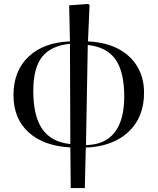

<svg xmlns="http://www.w3.org/2000/svg" viewBox="-20 -730 795 969"><path d="M337 219 335 14Q200 7 124 -62.5Q48 -132 48 -250Q48 -372 124 -444Q200 -516 333 -521L329 -703L425 -710L432 -705L424 -521Q512 -517 575 -484.5Q638 -452 672.5 -395Q707 -338 707 -262Q707 -138 628.5 -64.5Q550 9 413 15L408 219ZM335 -3 333 -509Q236 -499 192 -442.5Q148 -386 148 -271Q148 -144 193.5 -78.5Q239 -13 335 -3ZM414 2Q509 1 558 -61Q607 -123 607 -243Q607 -368 562.5 -430.5Q518 -493 423 -503Z"/></svg>

Font: Literata 72pt
Style: Regular
Weight: 400
Designer: Latin by Veronika Burian and Jose Scaglione. Greek by Irene Vlachou. Cyrillic by Vera Evstafieva.
Foundry: TypeTogether
Version: Version 3.002